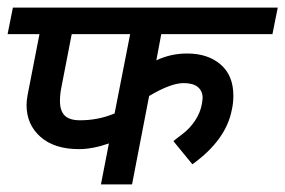

<svg xmlns="http://www.w3.org/2000/svg" viewBox="-44 -486 752 506"><path d="M368 -327Q406 -345 449 -345Q504 -345 537.5 -316Q571 -287 571 -234Q571 -214 567 -197Q552 -117 463 -53L413 -114Q416 -117 436 -132Q456 -147 470 -168Q484 -189 488 -212Q490 -224 490 -228Q490 -246 477.5 -256.5Q465 -267 440 -267Q406 -267 349 -233L304 0H222L243 -108Q200 -93 164 -93Q99 -93 62.5 -125.5Q26 -158 26 -209Q26 -222 29 -237L60 -396H-24L-10 -466H688L674 -396H381ZM145 -396 118 -257Q114 -238 114 -220Q114 -194 126.5 -181.5Q139 -169 167 -169Q215 -169 258 -187L299 -396Z"/></svg>

Font: Cambay Devanagari
Style: Bold Italic
Weight: 700
Designer: Pooja Saxena
Foundry: Pooja Saxena
Version: Version 1.005;PS 001.005;hotconv 1.0.70;makeotf.lib2.5.58329